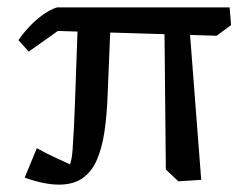

<svg xmlns="http://www.w3.org/2000/svg" viewBox="-20 -488 677 521"><path d="M58 -348 30 -379Q43 -398 60.5 -416.5Q78 -435 98 -449Q118 -463 135 -468H603L607 -420L568 -391L137 -404ZM140 13Q121 13 98 8.5Q75 4 47 -6L80 -86Q103 -73 125.5 -62.5Q148 -52 170 -42Q175 -55 177 -82Q179 -109 180.5 -140.5Q182 -172 183 -198L192 -450L281 -448L272 -229Q270 -175 263.5 -131Q257 -87 243 -54.5Q229 -22 204 -4.5Q179 13 140 13ZM464 4 430 -28 426 -439 492 -442 526 0Z"/></svg>

Font: Eczar
Style: Regular
Weight: 400
Designer: Vaibhav Singh
Foundry: Rosetta Type Foundry
Version: Version 2.000